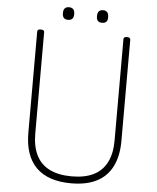

<svg xmlns="http://www.w3.org/2000/svg" viewBox="-79 -1404 1216 1488"><g transform="rotate(5 529.0 -660.0)"><path d="M531 19Q441 19 373 -4Q305 -27 259 -72.5Q213 -118 190 -186Q167 -254 167 -342V-1129Q167 -1139 173 -1143.5Q179 -1148 193 -1148Q208 -1148 214.5 -1143.5Q221 -1139 221 -1129V-340Q221 -240 255.5 -171.5Q290 -103 359.5 -69Q429 -35 531 -35Q633 -35 701 -69Q769 -103 803.5 -171.5Q838 -240 838 -340V-1129Q838 -1139 844.5 -1143.5Q851 -1148 864 -1148Q891 -1148 891 -1129V-342Q891 -225 850.5 -144Q810 -63 730 -22Q650 19 531 19ZM396 -1241Q375 -1241 364 -1252.5Q353 -1264 353 -1289Q353 -1315 364 -1327Q375 -1339 397 -1339Q419 -1339 430 -1326.5Q441 -1314 441 -1289Q441 -1264 429.5 -1252.5Q418 -1241 396 -1241ZM662 -1241Q640 -1241 629 -1252.5Q618 -1264 618 -1289Q618 -1315 629 -1327Q640 -1339 662 -1339Q683 -1339 694 -1326.5Q705 -1314 705 -1289Q706 -1264 694.5 -1252.5Q683 -1241 662 -1241Z"/></g></svg>

Font: Playwrite CL ExtraLight
Style: Regular
Weight: 200
Designer: Veronika Burian, José Scaglione
Foundry: TypeTogether
Version: Version 1.002